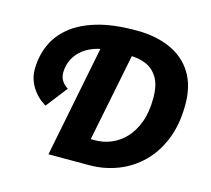

<svg xmlns="http://www.w3.org/2000/svg" viewBox="-97 -778 984 894"><g transform="rotate(15 395.0 -331.5)"><path d="M208 0 323 -578H472L380 -119H401Q440 -119 477 -134Q514 -149 544.5 -180.5Q575 -212 593.5 -261.5Q612 -311 612 -379Q612 -443 589.5 -478.5Q567 -514 532 -528Q497 -542 456 -542H376Q322 -542 284 -528Q246 -514 222 -491Q198 -468 187 -441Q176 -414 176 -387Q176 -363 186.5 -346.5Q197 -330 216 -318L136 -215Q94 -240 69 -280Q44 -320 44 -365Q44 -426 66.5 -480Q89 -534 137.5 -575Q186 -616 264 -639.5Q342 -663 455 -663Q549 -663 618.5 -632Q688 -601 726 -540Q764 -479 764 -388Q764 -293 735 -220.5Q706 -148 656 -99Q606 -50 541 -25Q476 0 405 0Z"/></g></svg>

Font: Source Sans 3 ExtraBold
Style: Italic
Weight: 800
Italic angle: -11°
Version: Version 3.052;hotconv 1.1.0;makeotfexe 2.6.0